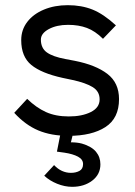

<svg xmlns="http://www.w3.org/2000/svg" viewBox="-20 -505 520 742"><path d="M35 -69 85 -123Q120 -89 157.5 -72Q195 -55 246 -55Q297 -55 331 -72Q365 -89 365 -121Q365 -152 338 -168.5Q311 -185 260 -196L222 -204Q140 -222 101 -254Q62 -286 62 -350Q62 -390 85.5 -420.5Q109 -451 150 -468Q191 -485 242 -485Q295 -485 337.5 -468Q380 -451 428 -407L378 -355Q348 -385 316 -397Q284 -409 243 -409Q199 -409 168.5 -392.5Q138 -376 138 -352Q138 -319 161 -302.5Q184 -286 232 -277L269 -270Q350 -254 395 -219.5Q440 -185 440 -122Q440 -48 387.5 -14Q335 20 245 20Q178 20 128 -1Q78 -22 35 -69ZM151 174 189 133Q203 148 219.5 155.5Q236 163 254 163Q273 163 287 155.5Q301 148 301 129Q301 111 281.5 100.5Q262 90 229 85L200 81L220 -20H270L254 45Q278 45 297 50Q334 61 351 81.5Q368 102 368 130Q368 169 336.5 193Q305 217 259 217Q230 217 200.5 205Q171 193 151 174Z"/></svg>

Font: Kreadon
Style: Regular
Weight: 400
Designer: kohakuno
Foundry: StudioGnu
Version: Version 1.000;Glyphs 3.1.2 (3151)